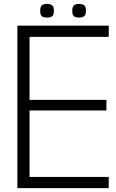

<svg xmlns="http://www.w3.org/2000/svg" viewBox="-20 -974 598 994"><path d="M70 0V-841H543V-783H133V-457H531V-402H133V-58H543V0ZM389 -883Q380 -883 371.5 -885.5Q363 -888 358.5 -895Q354 -902 354 -918Q354 -941 364.5 -947.5Q375 -954 389 -954Q404 -954 414.5 -947.5Q425 -941 425 -918Q425 -902 420 -895Q415 -888 407 -885.5Q399 -883 389 -883ZM223 -883Q214 -883 205.5 -885.5Q197 -888 192.5 -895Q188 -902 188 -918Q188 -941 198.5 -947.5Q209 -954 223 -954Q238 -954 248.5 -947.5Q259 -941 259 -918Q259 -902 254.5 -895Q250 -888 241.5 -885.5Q233 -883 223 -883Z"/></svg>

Font: Matangi Light
Style: Regular
Weight: 400
Version: Version 3.002